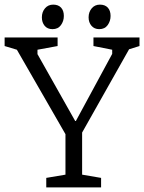

<svg xmlns="http://www.w3.org/2000/svg" viewBox="-23 -810 623 830"><path d="M177 0V-41L260 -55V-230L50 -595L-3 -611V-648H226V-611L139 -595V-576L302 -287H305L462 -577V-595L381 -611V-648H580V-611L535 -597L332 -237V-55L414 -41V0ZM406 -684Q385 -684 372.5 -698.5Q360 -713 360 -735Q360 -758 373.5 -774Q387 -790 409 -790Q431 -790 443 -777Q455 -764 455 -741Q455 -719 442.5 -701.5Q430 -684 406 -684ZM204 -684Q182 -684 170 -698.5Q158 -713 158 -735Q158 -758 171.5 -774Q185 -790 207 -790Q229 -790 241 -777Q253 -764 253 -741Q253 -719 240.5 -701.5Q228 -684 204 -684Z"/></svg>

Font: Faustina Light
Style: Regular
Weight: 300
Designer: Alfonso Garcia
Foundry: http://www.omnibus-type.com
Version: Version 1.200